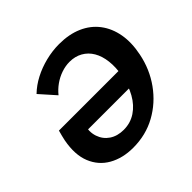

<svg xmlns="http://www.w3.org/2000/svg" viewBox="-167 -854 1050 1050"><g transform="rotate(-45 358.5 -329.0)"><path d="M302 15Q221 15 161 -19Q101 -53 74.5 -118.5Q48 -184 66 -279Q68 -290 72.5 -307Q77 -324 81 -339L220 -307Q216 -300 211.5 -289Q207 -278 204 -266Q191 -217 204.5 -177Q218 -137 252 -114Q286 -91 335 -91Q387 -91 428.5 -118.5Q470 -146 497.5 -195Q525 -244 537 -308Q547 -364 541.5 -411.5Q536 -459 516 -493Q496 -527 463 -545.5Q430 -564 388 -564Q356 -564 324 -553Q292 -542 264.5 -522.5Q237 -503 216 -477L136 -567Q170 -600 215 -623.5Q260 -647 312 -660Q364 -673 416 -673Q493 -673 551 -647.5Q609 -622 645 -574.5Q681 -527 692.5 -462.5Q704 -398 688 -320Q669 -225 614.5 -149Q560 -73 480 -29Q400 15 302 15ZM142 -231 81 -339H583L560 -231Z"/></g></svg>

Font: Ysabeau Infant ExtraBold
Style: Italic
Weight: 800
Italic angle: -12°
Designer: Christian Thalmann (Catharsis Fonts)
Version: Version 2.001;gftools[0.9.30]; featfreeze: ss01,ss02,lnum